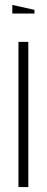

<svg xmlns="http://www.w3.org/2000/svg" viewBox="-20 -760 190 780"><path d="M55 -590H95V0H55ZM120 -705H30V-740L120 -720Z"/></svg>

Font: Exetegue Light
Style: Regular
Weight: 300
Designer: Fábio Duarte Martins
Foundry: Fábio Duarte Martins
Version: Version 0.001